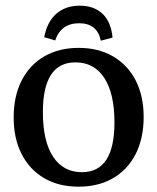

<svg xmlns="http://www.w3.org/2000/svg" viewBox="-20 -665 568 693"><path d="M267.6 -644.5Q319.8 -644.5 350.6 -614.7Q381.3 -585 386.2 -529.3L343.8 -518.1Q331.1 -581.1 265.6 -581.1Q200.2 -581.1 179.2 -519L139.6 -530.8Q149.9 -585.9 183.1 -615.2Q216.3 -644.5 267.6 -644.5ZM263.7 8.8Q191.9 8.8 139.4 -22Q86.9 -52.7 58.1 -108.9Q29.3 -165 29.3 -241.2Q29.3 -317.9 58.1 -374.3Q86.9 -430.7 139.6 -461.4Q192.4 -492.2 264.2 -492.2Q335.4 -492.2 388.2 -461.4Q440.9 -430.7 469.7 -374.8Q498.5 -318.8 498.5 -242.2Q498.5 -165.5 469.7 -109.1Q440.9 -52.7 388.2 -22Q335.4 8.8 263.7 8.8ZM275.9 -43.5Q393.1 -43.5 393.1 -223.1Q393.1 -327.6 356.4 -383.8Q319.8 -439.9 252 -439.9Q134.8 -439.9 134.8 -260.3Q134.8 -155.3 171.6 -99.4Q208.5 -43.5 275.9 -43.5Z"/></svg>

Font: Markazi Text Medium
Style: Regular
Weight: 500
Designer: Borna Izadpanah (Arabic designer), Fiona Ross (Arabic design director) and Florian Runge (Latin designer)
Foundry: Borna Izadpanah and Florian Runge
Version: Version 1.001